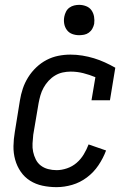

<svg xmlns="http://www.w3.org/2000/svg" viewBox="-20 -763 540 791"><path d="M213 8Q183 8 155 2Q127 -4 104 -18.5Q81 -33 65.5 -55.5Q50 -78 42.5 -105Q35 -132 35.5 -161Q36 -190 41 -219L62 -349Q66 -374 74 -398Q82 -422 96 -444.5Q110 -467 129.5 -485.5Q149 -504 172 -516Q195 -528 220 -533Q245 -538 270 -538Q295 -538 319.5 -534Q344 -530 367 -523Q390 -516 412 -506Q434 -496 455 -484L433 -350H357L373 -445Q349 -455 323.5 -461.5Q298 -468 271 -468Q255 -468 238.5 -464.5Q222 -461 207 -452Q192 -443 180 -430Q168 -417 159.5 -401.5Q151 -386 146.5 -370Q142 -354 139 -338L117 -208Q115 -190 114 -172Q113 -154 116.5 -137.5Q120 -121 127.5 -106Q135 -91 148 -81Q161 -71 178 -66.5Q195 -62 213 -62Q234 -62 256 -69.5Q278 -77 295.5 -92Q313 -107 325 -127Q337 -147 345 -168L417 -143Q405 -111 385.5 -82Q366 -53 338 -32Q310 -11 277.5 -1.5Q245 8 213 8ZM306 -618Q291 -618 277.5 -623Q264 -628 255.5 -639.5Q247 -651 244.5 -665.5Q242 -680 245 -695Q247 -705 252 -715Q257 -725 266 -731.5Q275 -738 285.5 -740.5Q296 -743 306 -743Q321 -743 335 -737.5Q349 -732 357 -720.5Q365 -709 367.5 -694.5Q370 -680 368 -665Q366 -655 360.5 -645Q355 -635 346 -628.5Q337 -622 326.5 -620Q316 -618 306 -618Z"/></svg>

Font: Iosevka Slab
Style: Italic
Weight: 400
Italic angle: -9°
Monospace: yes
Designer: Belleve Invis
Foundry: Belleve Invis
Version: Version 11.1.0; ttfautohint (v1.8.3)